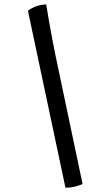

<svg xmlns="http://www.w3.org/2000/svg" viewBox="-20 -773 480 886"><path d="M282 93 109 -723Q117 -731 138 -740.5Q159 -750 193 -753Q198 -723 209 -659.5Q220 -596 237 -513L361 76Q351 81 330 87Q309 93 282 93Z"/></svg>

Font: Texturina Medium 12pt
Style: Bold Italic
Weight: 700
Italic angle: -11°
Version: Version 1.002